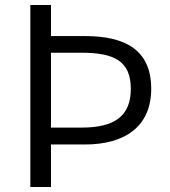

<svg xmlns="http://www.w3.org/2000/svg" viewBox="-20 -752 685 772"><path d="M102 0H185V-171H321C482 -171 588 -243 588 -395C588 -552 483 -607 321 -607H185V-732H102ZM185 -239V-540H308C441 -540 506 -505 506 -395C506 -286 442 -239 308 -239Z"/></svg>

Font: Source Han Sans JP Normal
Style: Regular
Weight: 350
Designer: Ryoko NISHIZUKA 西塚涼子 (kana, bopomofo & ideographs); Paul D. Hunt (Latin, Greek & Cyrillic); Sandoll Communications 산돌커뮤니
Foundry: Adobe
Version: Version 2.002;hotconv 1.0.116;makeotfexe 2.5.65601